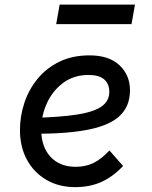

<svg xmlns="http://www.w3.org/2000/svg" viewBox="-20 -772 640 808"><path d="M296 15.5Q227.5 15.5 175 -15.2Q122.5 -46 93.2 -100Q64 -154 64 -224.5Q64 -283 82.5 -339Q101 -395 138 -440.2Q175 -485.5 229.8 -512.2Q284.5 -539 357 -539Q438.5 -539 482.8 -497.5Q527 -456 527 -392Q527 -327 486 -286.5Q445 -246 356.8 -227.5Q268.5 -209 126.5 -209L120 -276Q236 -279 306.2 -290.2Q376.5 -301.5 408.2 -324.5Q440 -347.5 440 -385.5Q440 -419 418.5 -437.8Q397 -456.5 352.5 -456.5Q291 -456.5 246.2 -423.5Q201.5 -390.5 177.5 -338Q153.5 -285.5 153.5 -226.5Q153.5 -154.5 192.5 -112.2Q231.5 -70 298.5 -70Q340 -70 373.5 -86.2Q407 -102.5 440.5 -139L498 -73.5Q454.5 -27.5 406 -6Q357.5 15.5 296 15.5ZM216.5 -670.5 231 -752.5H548L533.5 -670.5Z"/></svg>

Font: Google Sans Code
Style: Italic
Weight: 400
Italic angle: -10°
Monospace: yes
Designer: Google Sans Code Authors
Foundry: Google LLC
Version: Version 6.000